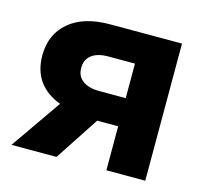

<svg xmlns="http://www.w3.org/2000/svg" viewBox="-83 -630 778 725"><g transform="rotate(15 305.5 -268.0)"><path d="M543 -536V0H391V-172H309L196 0H20L157 -197Q45 -240 45 -357Q45 -439 102 -487.5Q159 -536 262 -536ZM288 -282H391V-417H287Q245 -417 222 -399.5Q199 -382 199 -349Q199 -317 222.5 -299.5Q246 -282 288 -282Z"/></g></svg>

Font: Quicksand
Style: Bold
Weight: 700
Version: Version 3.000